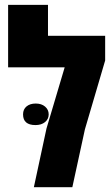

<svg xmlns="http://www.w3.org/2000/svg" viewBox="-20 -777 466 797"><path d="M120.6 0 172.9 -243.2 248.5 -497.6H13.7V-756.8H179.2V-628.4H416.5V-525.9L332.5 -240.2L280.3 0ZM127.4 -257.8Q75.7 -257.8 75.7 -302.2Q75.7 -323.2 90.1 -335.2Q104.5 -347.2 128.4 -347.2Q152.3 -347.2 167.2 -334.5Q182.1 -321.8 182.1 -302.2Q182.1 -282.7 167 -270.3Q151.9 -257.8 127.4 -257.8Z"/></svg>

Font: Open Sans Condensed ExtraBold
Style: Regular
Weight: 800
Width: 3
Designer: Monotype Design Team
Foundry: Monotype Imaging Inc.
Version: Version 3.000; ttfautohint (v1.8.4)